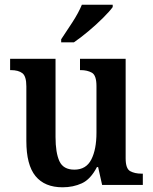

<svg xmlns="http://www.w3.org/2000/svg" viewBox="-20 -786 650 816"><path d="M246 10Q170 10 131 -37.5Q92 -85 92 -187V-419Q92 -462 75 -475Q58 -488 26 -488H23V-536H216V-204Q216 -137 232.5 -101Q249 -65 296 -65Q346 -65 368 -108Q390 -151 390 -222V-420Q390 -466 370.5 -477Q351 -488 323 -488H320V-536H514V-113Q514 -69 533.5 -58.5Q553 -48 581 -48H587V0H414L397 -76H392Q365 -24 328 -7Q291 10 246 10ZM240 -619Q261 -650 287.5 -691Q314 -732 328 -766H459V-756Q447 -739 418.5 -710.5Q390 -682 356 -653.5Q322 -625 294 -606H240Z"/></svg>

Font: Noto Serif Thai SemiCondensed SemiBold
Style: Regular
Weight: 600
Width: 4
Designer: Monotype Design Team
Foundry: Monotype Imaging Inc.
Version: Version 2.002; ttfautohint (v1.8.4.7-5d5b)